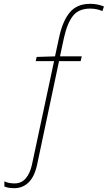

<svg xmlns="http://www.w3.org/2000/svg" viewBox="-20 -744 564 1005"><path d="M55 241Q22 241 3 232V205Q14 211 28 213.5Q42 216 56 216Q92 216 114.5 190Q137 164 147 119L263 -424H167L172 -446L268 -449L290 -551Q309 -637 346.5 -680.5Q384 -724 452 -724Q474 -724 492 -720Q510 -716 524 -710L516 -686Q487 -699 452 -699Q392 -699 362 -661Q332 -623 315 -547L294 -449H408L402 -424H289L174 119Q160 182 129 211.5Q98 241 55 241Z"/></svg>

Font: Noto Sans Disp Thin
Style: Italic
Weight: 100
Italic angle: -12°
Designer: Monotype Design Team
Foundry: Monotype Imaging Inc.
Version: Version 2.000;GOOG;noto-source:20170915:90ef993387c0